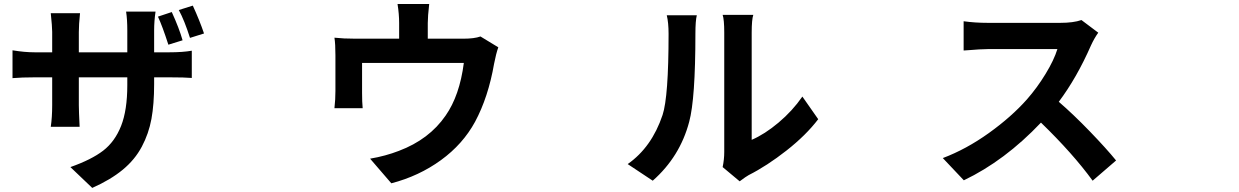

<svg xmlns="http://www.w3.org/2000/svg" viewBox="-20 -837 6040 936"><path d="M974.6 -673.8 906.2 -652.3Q878.9 -738.3 851.6 -788.1L919.9 -809.6Q953.1 -737.3 974.6 -673.8ZM870.1 -640.6 800.8 -619.1Q771.5 -710 750 -755.9L817.4 -778.3Q853.5 -699.2 870.1 -640.6ZM731.4 -582H804.7Q871.1 -582 915 -589.8V-457Q880.9 -460 805.7 -460H731.4V-426.8Q731.4 -329.1 718.3 -257.3Q705.1 -185.5 671.4 -122.1Q637.7 -58.6 578.6 -9.8Q519.5 39.1 429.7 79.1L323.2 -22.5Q425.8 -58.6 482.9 -102.5Q540 -146.5 570.3 -223.1Q600.6 -299.8 600.6 -421.9V-460H364.3V-324.2Q364.3 -296.9 368.2 -218.8H227.5Q234.4 -264.6 234.4 -324.2V-460H149.4Q85.9 -460 41 -456.1V-591.8Q99.6 -582 149.4 -582H234.4V-681.6Q234.4 -707 227.5 -772.5H370.1Q364.3 -716.8 364.3 -680.7V-582H600.6V-688.5Q600.6 -743.2 594.7 -780.3H738.3Q731.4 -734.4 731.4 -688.5Z M2322.3 -659.2 2409.2 -606.4Q2398.4 -576.2 2388.7 -526.4Q2360.4 -363.3 2295.9 -243.2Q2236.3 -133.8 2129.4 -56.2Q2022.5 21.5 1887.7 56.6L1784.2 -63.5Q1859.4 -76.2 1924.8 -101.6Q2072.3 -157.2 2152.3 -273.4Q2220.7 -371.1 2241.2 -530.3H1745.1V-383.8Q1745.1 -338.9 1748 -309.6H1610.4Q1615.2 -351.6 1615.2 -393.6V-567.4Q1615.2 -623 1610.4 -653.3Q1654.3 -648.4 1711.9 -648.4H1925.8V-724.6Q1925.8 -768.6 1918 -817.4H2072.3Q2065.4 -756.8 2065.4 -724.6V-648.4H2239.3Q2292 -648.4 2322.3 -659.2Z M3162.1 43.9 3040 -37.1Q3157.2 -119.1 3210 -276.4Q3239.3 -365.2 3239.3 -671.9Q3239.3 -726.6 3230.5 -762.7H3377Q3370.1 -735.4 3370.1 -672.9Q3370.1 -354.5 3339.8 -243.2Q3294.9 -73.2 3162.1 43.9ZM3585.9 46.9 3502.9 -22.5Q3510.7 -59.6 3510.7 -95.7V-678.7Q3510.7 -741.2 3502.9 -764.6H3652.3Q3644.5 -741.2 3644.5 -677.7V-155.3Q3708 -182.6 3775.4 -239.3Q3842.8 -295.9 3891.6 -366.2L3968.8 -255.9Q3909.2 -177.7 3814 -103Q3718.8 -28.3 3629.9 16.6Q3617.2 23.4 3585.9 46.9Z M5252 -739.3 5334 -677.7Q5314.5 -650.4 5298.8 -616.2Q5229.5 -458 5141.6 -340.8Q5212.9 -279.3 5293.5 -195.8Q5374 -112.3 5420.9 -54.7L5306.6 43.9Q5210 -88.9 5054.7 -239.3Q4878.9 -53.7 4678.7 42L4576.2 -66.4Q4690.4 -109.4 4800.8 -188.5Q4911.1 -267.6 4986.3 -352.5Q5036.1 -409.2 5077.1 -476.6Q5118.2 -543.9 5134.8 -597.7H4795.9Q4777.3 -597.7 4753.4 -596.2Q4729.5 -594.7 4707 -592.8Q4684.6 -590.8 4677.7 -590.8V-733.4Q4732.4 -725.6 4795.9 -725.6H5148.4Q5212.9 -725.6 5252 -739.3Z"/></svg>

Font: Bpmf Zihi Sans Bold
Style: Bold
Weight: 700
Foundry: But Ko
Version: Version 1.320